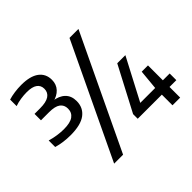

<svg xmlns="http://www.w3.org/2000/svg" viewBox="-192 -1071 1396 1396"><g transform="rotate(-45 506.0 -373.0)"><path d="M173.5 -301.5Q138 -301.5 102.2 -306.2Q66.5 -311 34 -320.5V-387.5Q68 -377.5 103.5 -372.2Q139 -367 170 -367Q236.5 -367 267 -389.2Q297.5 -411.5 297.5 -452Q297.5 -490 270 -510.5Q242.5 -531 181 -531H98V-597H155Q217.5 -597 247.8 -617.2Q278 -637.5 278 -675.5Q278 -711 251.2 -730Q224.5 -749 169.5 -749Q140 -749 107.5 -744.2Q75 -739.5 46 -729V-796Q72.5 -804.5 108.2 -809.5Q144 -814.5 178 -814.5Q269.5 -814.5 316.2 -779.8Q363 -745 363 -682.5Q363 -636 334.2 -605Q305.5 -574 257 -563.5V-570.5Q316 -563 348.5 -531.5Q381 -500 381 -446.5Q381 -379 330.5 -340.2Q280 -301.5 173.5 -301.5ZM251.5 68 668.5 -808H760.5L343.5 68ZM603.5 -41.5V-89L783.5 -432H867L687 -88.5L678.5 -110H1000.5V-41.5ZM851.5 68V-110L866 -263H930.5V68Z"/></g></svg>

Font: Encode Sans SemiExpanded Medium
Style: Regular
Weight: 500
Width: 6
Designer: Multiple Designers
Foundry: Impallari Type
Version: Version 3.002